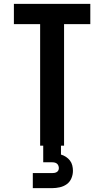

<svg xmlns="http://www.w3.org/2000/svg" viewBox="-20 -755 540 995"><path d="M188 0V-630H52V-735H448V-630H312V0ZM150 220V142H250Q256 142 262 141Q268 140 273.5 137Q279 134 282 128.5Q285 123 285 116Q285 110 282.5 103.5Q280 97 275 93Q270 89 263.5 87.5Q257 86 250 86H204V0H296V46Q310 50 322 58Q334 66 342.5 77Q351 88 354.5 102Q358 116 358 130Q358 150 350 169Q342 188 326 199.5Q310 211 290 215.5Q270 220 250 220Z"/></svg>

Font: Iosevka SS18 Extrabold
Style: Regular
Weight: 800
Monospace: yes
Designer: Belleve Invis
Foundry: Belleve Invis
Version: Version 25.1.1; ttfautohint (v1.8.4)